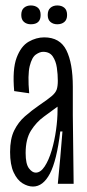

<svg xmlns="http://www.w3.org/2000/svg" viewBox="-20 -674 320 704"><path d="M101 10Q82 10 62.5 -2Q43 -14 30 -42Q17 -70 17 -117Q17 -165 32 -195.5Q47 -226 71.5 -247.5Q96 -269 125 -289Q156 -310 170 -322Q184 -334 188 -346Q192 -358 192 -378Q192 -401 188.5 -425.5Q185 -450 173.5 -467Q162 -484 138 -484Q126 -484 111.5 -474Q97 -464 89 -432Q81 -400 87 -332L32 -340Q25 -420 41 -462.5Q57 -505 85 -521Q113 -537 142 -537Q200 -537 223.5 -489.5Q247 -442 247 -356V-251Q248 -189 248.5 -125.5Q249 -62 250 0H192Q197 -48 201 -96Q205 -144 209 -192H201Q188 -85 163 -37.5Q138 10 101 10ZM111 -41Q129 -41 144 -64Q159 -87 169.5 -122.5Q180 -158 185.5 -197.5Q191 -237 191 -271V-283Q168 -266 140.5 -246Q113 -226 93.5 -195Q74 -164 74 -113Q74 -73 86 -57Q98 -41 111 -41ZM190 -585Q175 -585 165 -593.5Q155 -602 155 -619Q155 -637 165 -645.5Q175 -654 190 -654Q206 -654 216 -645.5Q226 -637 226 -619Q226 -602 216 -593.5Q206 -585 190 -585ZM93 -585Q78 -585 68 -593.5Q58 -602 58 -619Q58 -637 68 -645.5Q78 -654 93 -654Q109 -654 119 -645.5Q129 -637 129 -619Q129 -585 93 -585Z"/></svg>

Font: Bricolage Grotesque 48pt Condensed ExtraLight
Style: Regular
Weight: 200
Width: 3
Designer: Mathieu Triay
Foundry: Atelier Triay
Version: Version 1.000; ttfautohint (v1.8.4.7-5d5b);gftools[0.9.32]